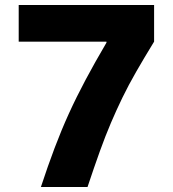

<svg xmlns="http://www.w3.org/2000/svg" viewBox="-20 -750 693 770"><path d="M144 0Q172 -85 199 -156.5Q226 -228 256 -294Q286 -360 323 -429.5Q360 -499 407 -579V-583H55V-730H598V-583Q557 -516 526 -462Q495 -408 471 -358.5Q447 -309 425 -257.5Q403 -206 380.5 -143.5Q358 -81 331 0Z"/></svg>

Font: M PLUS 1 Thin ExtraBold
Style: Regular
Weight: 800
Version: Version 1.001